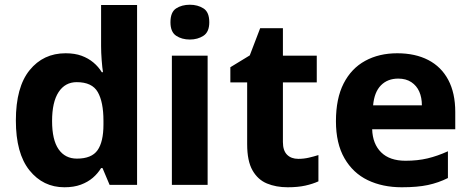

<svg xmlns="http://www.w3.org/2000/svg" viewBox="-20 -781 1989 811"><path d="M252 10Q162 10 104.5 -61.5Q47 -133 47 -272Q47 -413 105 -484.5Q163 -556 257 -556Q296 -556 324.5 -545.5Q353 -535 374.5 -517Q396 -499 410 -476H415Q412 -494 409.5 -526.5Q407 -559 407 -586V-760H559V0H443L413 -71H407Q393 -48 372 -30Q351 -12 321.5 -1Q292 10 252 10ZM305 -111Q367 -111 392 -146.5Q417 -182 417 -255V-271Q417 -350 393 -392Q369 -434 304 -434Q255 -434 227.5 -392Q200 -350 200 -270Q200 -190 227.5 -150.5Q255 -111 305 -111Z M857 -546V0H706V-546ZM782 -761Q815 -761 839.5 -745.5Q864 -730 864 -687Q864 -646 839.5 -630Q815 -614 782 -614Q748 -614 724 -630Q700 -646 700 -687Q700 -730 724 -745.5Q748 -761 782 -761Z M1240 -110Q1263 -110 1284.5 -115Q1306 -120 1325 -126V-15Q1301 -4 1269.5 3Q1238 10 1195 10Q1146 10 1107.5 -6Q1069 -22 1046.5 -61.5Q1024 -101 1024 -172V-433H953V-497L1035 -547L1079 -662H1175V-546H1318V-433H1175V-181Q1175 -145 1192.5 -127.5Q1210 -110 1240 -110Z M1658 -556Q1734 -556 1789 -527.5Q1844 -499 1873.5 -443.5Q1903 -388 1903 -308V-235H1552Q1554 -173 1590 -137.5Q1626 -102 1693 -102Q1744 -102 1786 -112Q1828 -122 1872 -142V-29Q1832 -9 1787.5 0.5Q1743 10 1677 10Q1596 10 1533.5 -20Q1471 -50 1435 -112.5Q1399 -175 1399 -269Q1399 -365 1431.5 -428.5Q1464 -492 1522.5 -524Q1581 -556 1658 -556ZM1662 -449Q1617 -449 1589 -420.5Q1561 -392 1556 -336H1762Q1762 -369 1751 -394Q1740 -419 1717.5 -434Q1695 -449 1662 -449Z"/></svg>

Font: Noto Sans Lao UI
Style: Regular
Weight: 400
Designer: Monotype Design Team
Foundry: Monotype Imaging Inc.
Version: Version 2.000